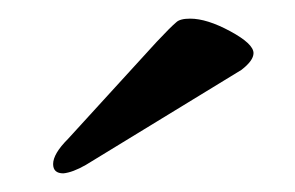

<svg xmlns="http://www.w3.org/2000/svg" viewBox="-20 -673 316 206"><path d="M48 -487Q37 -487 37 -497Q37 -508 53 -524L148 -628Q163 -644 169 -649Q173 -653 184 -653Q202 -653 227 -639.5Q252 -626 252 -616Q252 -608 239 -598L72 -496Q58 -488 48 -487Z"/></svg>

Font: UnnaBold
Style: Bold
Weight: 700
Designer: Jorge de Buen Unna
Foundry: Omnibus-Type
Version: Version 2.008;hotconv 1.0.109;makeotfexe 2.5.65596